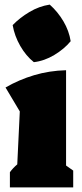

<svg xmlns="http://www.w3.org/2000/svg" viewBox="-20 -814 356 834"><path d="M23 0V-66Q37 -85 55 -100L66 -330L4 -434Q63 -468 128.5 -487.5Q194 -507 267 -509V-95L298 -73V0ZM196 -794Q231 -763 255.5 -721.5Q280 -680 287 -635Q259 -601 215.5 -575Q172 -549 127 -544Q93 -571 68 -614.5Q43 -658 35 -705Q66 -737 108 -762Q150 -787 196 -794Z"/></svg>

Font: Piazzolla Black
Style: Regular
Weight: 900
Designer: Juan Pablo del Peral
Foundry: Huerta Tipografica
Version: Version 1.330